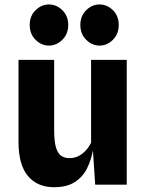

<svg xmlns="http://www.w3.org/2000/svg" viewBox="-20 -808 640 840"><path d="M217 11Q143 11 102 -38.2Q61 -87.5 61 -187V-546H217V-239Q217 -188.5 225.2 -162Q233.5 -135.5 248.5 -125.8Q263.5 -116 284.5 -116Q315.5 -116 340.8 -136.2Q366 -156.5 378.5 -184V-546H534.5V0H396.5L386.5 -150Q379 -108 360.8 -71.2Q342.5 -34.5 307.8 -11.8Q273 11 217 11ZM194 -608.5Q161 -608.5 135.5 -634Q110 -659.5 110 -699Q110 -738 135.5 -763.2Q161 -788.5 194 -788.5Q227.5 -788.5 253 -763.2Q278.5 -738 278.5 -699Q278.5 -659.5 252.8 -634Q227 -608.5 194 -608.5ZM415.5 -608.5Q382.5 -608.5 357 -634Q331.5 -659.5 331.5 -699Q331.5 -738 357 -763.2Q382.5 -788.5 415.5 -788.5Q449 -788.5 474.2 -763.2Q499.5 -738 499.5 -699Q499.5 -659.5 474 -634Q448.5 -608.5 415.5 -608.5Z"/></svg>

Font: Spline Sans
Style: Bold
Weight: 700
Designer: Eben Sorkin, Mirko Velimirovic
Foundry: Sorkin Type
Version: Version 1.000; ttfautohint (v1.8.3)